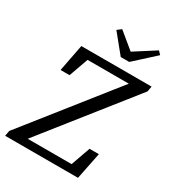

<svg xmlns="http://www.w3.org/2000/svg" viewBox="-191 -909 924 1018"><g transform="rotate(30 271.0 -400.0)"><path d="M0 0 6 -33 467 -614H542L536 -581L75 0ZM80 -449 112 -614H506L495 -567H134L194 -614L135 -449ZM46 0 55 -46H424L364 0L422 -164H479L446 0ZM255 -800 380 -697H319L480 -800L498 -781L374 -668H322L230 -781Z"/></g></svg>

Font: Lisu Bosa
Style: Italic
Weight: 400
Italic angle: -19°
Designer: David Morse, Annie Olsen, Victor Gaultney, Frank Grießhammer (Latin)
Foundry: SIL International
Version: Version 2.000